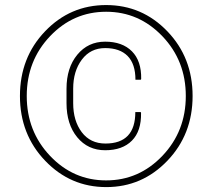

<svg xmlns="http://www.w3.org/2000/svg" viewBox="-20 -741 853 771"><path d="M161.4 -95.5Q60.1 -201.2 60.1 -355.5Q60.1 -509.8 160.9 -615.2Q261.7 -720.7 406.2 -720.7Q550.8 -720.7 652.1 -615.2Q753.4 -509.8 753.4 -355.5Q753.4 -201.2 652.1 -95.5Q550.8 10.3 406.7 10.3Q262.7 10.3 161.4 -95.5ZM180.9 -595.5Q87.4 -497.1 87.4 -355.5Q87.4 -213.9 180.9 -115.2Q274.4 -16.6 406.2 -16.6Q538.1 -16.6 632.1 -115.2Q726.1 -213.9 726.1 -355.5Q726.1 -497.1 632.1 -595.5Q538.1 -693.8 406.2 -693.8Q274.4 -693.8 180.9 -595.5ZM403.3 -164.6Q523.4 -164.6 523.4 -291H544.9L546.4 -288.1Q547.9 -214.8 509.8 -176.3Q471.7 -137.7 402.3 -137.7Q333 -137.7 290 -189.9Q247.1 -242.2 247.1 -326.7V-384.8Q247.1 -468.8 290.3 -521.2Q333.5 -573.7 402.3 -573.7Q471.2 -573.7 509.8 -534.9Q548.3 -496.1 546.9 -423.8L545.4 -420.9H523.9Q523.9 -483.9 492.7 -515.9Q461.4 -547.9 402.3 -547.9Q343.3 -547.9 308.6 -501.5Q273.9 -455.1 273.9 -385.3V-326.7Q273.9 -255.9 308.3 -210.2Q342.8 -164.6 403.3 -164.6Z"/></svg>

Font: Roboto-Thin
Style: Regular
Weight: 250
Designer: Google
Version: Version 1.100141; 2013; ttfautohint (v0.94.14-c901) -l 8 -r 